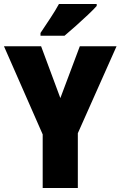

<svg xmlns="http://www.w3.org/2000/svg" viewBox="-20 -947 607 967"><path d="M284 -453 382 -714H567L372 -276V0H195V-270L0 -714H187ZM467 -917Q451 -899 422.5 -872Q394 -845 362.5 -817Q331 -789 305 -767H184V-781Q208 -817 233.5 -855.5Q259 -894 277 -927H467Z"/></svg>

Font: Noto Sans Lao UI Cond Blk
Style: Regular
Weight: 900
Width: 3
Designer: Monotype Design Team
Foundry: Monotype Imaging Inc.
Version: Version 2.000; ttfautohint (v1.8.4.7-5d5b)